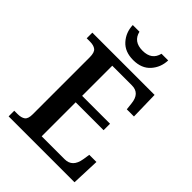

<svg xmlns="http://www.w3.org/2000/svg" viewBox="-260 -1039 1158 1158"><g transform="rotate(45 319.5 -459.5)"><path d="M33 -48H61Q93 -48 110 -60.5Q127 -73 127 -111V-598Q127 -639 110 -652.5Q93 -666 61 -666H33V-714H564L568 -534H507L502 -579Q494 -658 427 -658H259V-401H497V-346H259V-56H455Q521 -56 534 -135L541 -180H602L595 0H33ZM173 -919H230Q246 -851 324 -851Q402 -851 418 -919H475Q473 -858 434 -814.5Q395 -771 324 -771Q253 -771 214 -814.5Q175 -858 173 -919Z"/></g></svg>

Font: Noto Serif SemiBold
Style: Regular
Weight: 600
Designer: Monotype Design Team
Foundry: Monotype Imaging Inc.
Version: Version 1.001